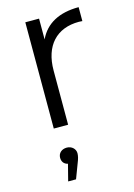

<svg xmlns="http://www.w3.org/2000/svg" viewBox="-120 -593 641 918"><g transform="rotate(-15 200.5 -134.0)"><path d="M99 -526V0H170V-268C170 -391 236 -462 347 -462L364 -461V-530C267 -530 200 -494 167 -423V-526ZM92 143C92 162 102 176 121 180L100 262H139L167 188C174 171 178 156 178 143C178 122 160 104 135 104C110 104 92 120 92 143Z"/></g></svg>

Font: Malon Grotesk
Style: Regular
Weight: 400
Designer: Julieta Ulanovsky
Foundry: Julieta Ulanovsky
Version: Version 7.200